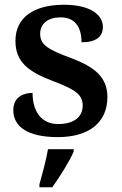

<svg xmlns="http://www.w3.org/2000/svg" viewBox="-20 -567 514 808"><path d="M223 10C353 10 432 -50 432 -159C432 -243 376 -286 281 -322C180 -359 149 -379 149 -425C149 -468 183 -494 235 -494C294 -494 323 -455 323 -389C385 -389 413 -413 413 -454C413 -502 364 -547 249 -547C126 -547 45 -496 45 -395C45 -306 99 -265 205 -225C301 -189 328 -167 328 -122C328 -78 295 -45 225 -45C154 -45 117 -98 117 -176C86 -176 36 -164 36 -103C36 -35 95 10 223 10ZM146 208V221H200C231 178 272 113 290 71V61H182C174 107 158 166 146 208Z"/></svg>

Font: Noto Serif Tamil SemiBold
Style: Italic
Weight: 600
Italic angle: -12°
Designer: Indian Type Foundry, Tom Grace, and the Monotype Design Team
Foundry: Monotype Imaging Inc.
Version: Version 2.003